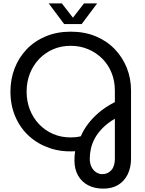

<svg xmlns="http://www.w3.org/2000/svg" viewBox="-20 -900 862 1140"><path d="M593 220Q543 220 504.5 200.5Q466 181 444 143Q422 105 422 52Q422 39 423 25.5Q424 12 426 -2Q344 3 274 -21Q204 -45 152 -92.5Q100 -140 71 -207.5Q42 -275 42 -356Q42 -430 67 -494.5Q92 -559 139 -608Q186 -657 252.5 -684.5Q319 -712 400 -712Q481 -712 547 -685Q613 -658 660 -609.5Q707 -561 732.5 -498Q758 -435 758 -362V41Q758 95 738 135.5Q718 176 681.5 198Q645 220 593 220ZM587 134Q620 134 641 110.5Q662 87 662 43V-195Q618 -169 589 -139.5Q560 -110 543.5 -79.5Q527 -49 520 -18.5Q513 12 513 42Q513 71 523.5 91.5Q534 112 551 123Q568 134 587 134ZM400 -84Q416 -84 430 -85.5Q444 -87 460 -91Q474 -125 499.5 -160Q525 -195 564.5 -229.5Q604 -264 662 -294V-362Q662 -419 642.5 -467.5Q623 -516 587.5 -551.5Q552 -587 504 -607.5Q456 -628 400 -628Q343 -628 295.5 -607.5Q248 -587 212.5 -550Q177 -513 157.5 -463.5Q138 -414 138 -356Q138 -298 157.5 -248.5Q177 -199 212.5 -162Q248 -125 295.5 -104.5Q343 -84 400 -84ZM361 -757 269 -880H347L413 -795L479 -880H557L465 -757Z"/></svg>

Font: MuseoModerno Thin
Style: Regular
Weight: 400
Version: Version 1.003